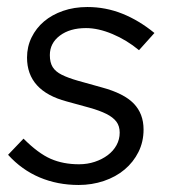

<svg xmlns="http://www.w3.org/2000/svg" viewBox="-20 -517 483 547"><path d="M3 -76Q14 -87 25 -99Q36 -111 47 -122Q89 -80 124.5 -64.5Q160 -49 205 -49Q229 -49 250 -56Q271 -63 287 -75Q303 -87 312 -103.5Q321 -120 321 -139Q321 -158 311.5 -170.5Q302 -183 283 -192.5Q264 -202 235.5 -210Q207 -218 170 -228Q57 -258 57 -353Q57 -384 70 -410.5Q83 -437 105.5 -456Q128 -475 159.5 -486Q191 -497 229 -497Q281 -497 328.5 -478Q376 -459 420 -423Q409 -411 398 -398.5Q387 -386 376 -374Q341 -403 300.5 -420Q260 -437 225 -437Q179 -437 150.5 -415.5Q122 -394 122 -360Q122 -339 130 -326Q138 -313 156 -304Q174 -295 202 -287Q230 -279 270 -268Q333 -251 361 -222Q389 -193 389 -148Q389 -113 374.5 -84Q360 -55 335 -34Q310 -13 276 -1.5Q242 10 204 10Q144 10 93 -11.5Q42 -33 3 -76Z"/></svg>

Font: Rosa Sans Light
Style: Italic
Weight: 300
Italic angle: -12°
Designer: Pentagram / MCKL
Foundry: Pentagram / MCKL
Version: Version 1.005;September 16, 2019;FontCreator 11.5.0.2425 64-